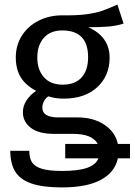

<svg xmlns="http://www.w3.org/2000/svg" viewBox="-20 -606 588 839"><path d="M548 86H495Q482 147 420.5 180Q359 213 251 213Q166 213 116.5 195.5Q67 178 46 143Q25 108 25 53H108Q108 85 120 103.5Q132 122 163 131.5Q194 141 251 141Q322 141 360.5 127.5Q399 114 410 86H265V23H407Q384 -21 299 -21H216Q149 -21 114.5 -47.5Q80 -74 80 -116Q80 -142 95 -166Q110 -190 138 -209Q92 -233 70.5 -268.5Q49 -304 49 -355Q49 -408 75.5 -450Q102 -492 148.5 -515.5Q195 -539 252 -539Q314 -538 356 -543.5Q398 -549 425.5 -558.5Q453 -568 493 -586L520 -503Q490 -493 454 -490Q418 -487 366 -487Q459 -445 459 -354Q459 -275 405 -225Q351 -175 258 -175Q222 -175 191 -185Q179 -177 172 -163.5Q165 -150 165 -136Q165 -93 234 -93H318Q388 -93 436 -61Q484 -29 495 23H548ZM143 -355Q143 -301 172 -268.5Q201 -236 254 -236Q308 -236 336.5 -267.5Q365 -299 365 -356Q365 -473 252 -473Q200 -473 171.5 -440.5Q143 -408 143 -355Z"/></svg>

Font: Fira GO
Style: Regular
Weight: 400
Designer: Carrois Corporate
Foundry: Carrois Corporate GbR
Version: Version 0.300